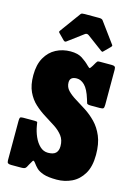

<svg xmlns="http://www.w3.org/2000/svg" viewBox="-149 -1086 832 1182"><g transform="rotate(15 267.5 -495.0)"><path d="M387 -508.5Q369 -567 345.2 -590.5Q321.5 -614 295 -614Q251 -614 251 -578Q251 -548 271.2 -526.8Q291.5 -505.5 323.2 -486.2Q355 -467 390.5 -444Q426 -421 457.8 -388.5Q489.5 -356 509.8 -308Q530 -260 530 -190Q530 -115 502.2 -68.8Q474.5 -22.5 430 -1.2Q385.5 20 335 20Q280 20 250 9.8Q220 -0.5 205.2 -15.2Q190.5 -30 181 -43.5Q168 -61.5 163.2 -53.2Q158.5 -45 147 -25.5L138 -8.5Q133 0 125.8 2.5Q118.5 5 104.5 5H42Q27.5 5 21.2 0.8Q15 -3.5 15 -17.5V-268.5Q15 -284.5 18.2 -289.8Q21.5 -295 37 -295H110Q127.5 -295 128.2 -290.5Q129 -286 131.5 -270.5Q137.5 -234 152 -201Q166.5 -168 188.8 -147Q211 -126 240 -126Q274.5 -126 289.8 -141Q305 -156 305 -185Q305 -224 285.2 -250Q265.5 -276 234 -296.8Q202.5 -317.5 167.5 -339Q132.5 -360.5 101 -389Q69.5 -417.5 49.8 -459.5Q30 -501.5 30 -564Q30 -631.5 55.2 -676.2Q80.5 -721 122.5 -743Q164.5 -765 215 -765Q261 -765 288.8 -747.2Q316.5 -729.5 338 -707.5Q351 -694.5 354.5 -696Q358 -697.5 369 -715L381.5 -736.5Q386 -743.5 388.8 -746.8Q391.5 -750 404 -750H481Q494 -750 499.5 -745.5Q505 -741 505 -727V-502.5Q505 -484.5 500.2 -479.8Q495.5 -475 476.5 -475H422Q397.5 -475 395.2 -482.2Q393 -489.5 387 -508.5ZM154.5 -820 120 -855Q114.5 -860.5 114.2 -863Q114 -865.5 118.5 -872L212.5 -1001Q216.5 -1007 222.2 -1008.2Q228 -1009.5 239 -1009.5H331.5Q348.5 -1009.5 354.5 -1001L450.5 -870Q456 -864.5 446.5 -855L409.5 -818Q404 -812.5 402 -812.8Q400 -813 393.5 -817.5L296 -890Q283 -899.5 271 -890.5L172.5 -817Q164 -810.5 154.5 -820Z"/></g></svg>

Font: Besley* Condensed Fatface
Style: Regular
Weight: 900
Width: 3
Designer: Owen Earl
Foundry: indestructible type*
Version: Version 3.000; ttfautohint (v1.8.3)